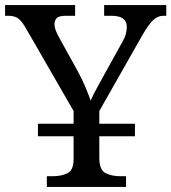

<svg xmlns="http://www.w3.org/2000/svg" viewBox="-25 -734 673 754"><path d="M159 0V-42H182Q215 -42 239.5 -53.5Q264 -65 264 -109V-199H124V-248H264V-298L79 -619Q63 -648 48.5 -660Q34 -672 8 -672H-5V-714H270V-672H233Q206 -672 197.5 -662.5Q189 -653 189 -640Q189 -626 195 -612Q201 -598 207 -587L281 -453Q298 -422 310.5 -392Q323 -362 331 -339Q340 -360 357 -391Q374 -422 391 -453L455 -568Q465 -585 469 -600.5Q473 -616 473 -628Q473 -672 413 -672H384V-714H628V-672H616Q595 -672 577 -655.5Q559 -639 533 -594L365 -298V-248H505V-199H365V-114Q365 -67 389 -54.5Q413 -42 447 -42H470V0Z"/></svg>

Font: NotoSerif-Regular
Style: Regular
Weight: 400
Designer: Monotype Design Team
Foundry: Monotype Imaging Inc.
Version: Version 2.007; ttfautohint (v1.8) -l 8 -r 50 -G 200 -x 14 -D